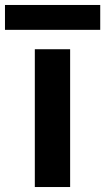

<svg xmlns="http://www.w3.org/2000/svg" viewBox="-65 -752 423 772"><path d="M75 -554H217V0H75ZM-45 -732H338V-632H-45Z"/></svg>

Font: Parkinsans SemiBold
Style: Regular
Weight: 600
Designer: Red Stone, Indian Type Foundry
Foundry: Indian Type Foundry
Version: Version 1.000